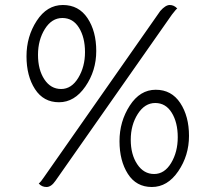

<svg xmlns="http://www.w3.org/2000/svg" viewBox="-20 -740 863 768"><path d="M365 -536Q365 -457 321.5 -394Q278 -331 216 -331Q154 -331 120 -383.5Q86 -436 86 -515Q86 -594 127 -657Q168 -720 231.5 -720Q295 -720 330 -667.5Q365 -615 365 -536ZM320 -531.5Q320 -590 296 -629Q272 -668 229.5 -668Q187 -668 159.5 -624Q132 -580 132 -520.5Q132 -461 157.5 -422.5Q183 -384 224.5 -384Q266 -384 293 -428.5Q320 -473 320 -531.5ZM621 -696Q642 -720 659 -720Q676 -720 689 -706Q685 -704 668 -682L202 -17Q185 8 166 8Q147 8 135 -6Q144 -13 155 -30ZM736 -196.5Q736 -118 693 -55Q650 8 587.5 8Q525 8 491.5 -44.5Q458 -97 458 -175.5Q458 -254 499 -317.5Q540 -381 603 -381Q666 -381 701 -328Q736 -275 736 -196.5ZM691 -191Q691 -250 667 -289Q643 -328 601 -328Q559 -328 531 -284Q503 -240 503 -181Q503 -122 529 -83Q555 -44 596.5 -44Q638 -44 664.5 -88Q691 -132 691 -191Z"/></svg>

Font: Laila Light
Style: Regular
Weight: 300
Designer: Hitesh Malaviya
Foundry: Indian Type Foundry
Version: Version 1.302;PS 1.0;hotconv 1.0.78;makeotf.lib2.5.61930; tt